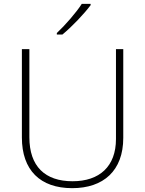

<svg xmlns="http://www.w3.org/2000/svg" viewBox="-20 -970 756 1000"><path d="M452 -950H406C379 -907 318 -837 276 -798V-790H305C357 -833 419 -899 452 -943ZM622 -252V-714H584V-246C584 -103 498 -26 358 -26C214 -26 133 -104 133 -255V-714H94V-254C94 -84 189 10 356 10C518 10 622 -80 622 -252Z"/></svg>

Font: Noto Sans Cherokee ExtraLight
Style: Regular
Weight: 200
Designer: Monotype Design Team
Foundry: Monotype Imaging Inc.
Version: Version 2.001